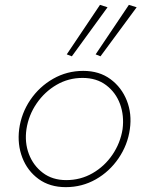

<svg xmlns="http://www.w3.org/2000/svg" viewBox="-20 -762 583 791"><path d="M276 -530 423 -732 392 -742 255 -538ZM394 -530 543 -732 511 -742 374 -538ZM59 -230Q51 -167 72 -112.5Q93 -58 139 -24.5Q185 9 251 9Q318 9 374.5 -23Q431 -55 468.5 -110Q506 -165 515 -230Q524 -293 502.5 -347.5Q481 -402 435 -436Q389 -470 323 -470Q256 -470 199 -437.5Q142 -405 105 -350.5Q68 -296 59 -230ZM89 -230Q98 -288 131 -336Q164 -384 213 -412.5Q262 -441 320 -441Q378 -441 417.5 -411Q457 -381 474.5 -333.5Q492 -286 485 -230Q476 -173 443.5 -125Q411 -77 361.5 -48.5Q312 -20 253 -20Q196 -20 156.5 -50Q117 -80 99 -127.5Q81 -175 89 -230Z"/></svg>

Font: Jost ExtraLight
Style: Italic
Weight: 250
Italic angle: -5°
Version: Version 3.710